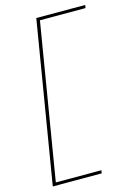

<svg xmlns="http://www.w3.org/2000/svg" viewBox="-141 -896 782 1111"><g transform="rotate(-15 250.0 -340.0)"><path d="M32 143 192 -823H485L482 -805H209L55 125H328L325 143Z"/></g></svg>

Font: Iosevka Slab Thin Oblique
Style: Regular
Weight: 100
Italic angle: -9°
Monospace: yes
Designer: Belleve Invis
Foundry: Belleve Invis
Version: Version 11.1.0; ttfautohint (v1.8.3)